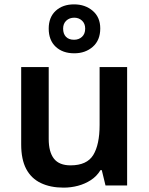

<svg xmlns="http://www.w3.org/2000/svg" viewBox="-20 -849 682 879"><path d="M562 -542V0H463L446 -70H440Q423 -42 396 -24.5Q369 -7 337 1.5Q305 10 271 10Q211 10 167 -11Q123 -32 100 -75.5Q77 -119 77 -188V-542H203V-213Q203 -153 227 -122.5Q251 -92 303 -92Q378 -92 407 -139.5Q436 -187 436 -277V-542ZM320 -605Q267 -605 235 -635Q203 -665 203 -718Q203 -770 235 -799.5Q267 -829 319 -829Q370 -829 404.5 -799.5Q439 -770 439 -719Q439 -665 405 -635Q371 -605 320 -605ZM319 -667Q341 -667 355.5 -680.5Q370 -694 370 -718Q370 -741 355.5 -754.5Q341 -768 320 -768Q298 -768 283.5 -754.5Q269 -741 269 -718Q269 -694 282 -680.5Q295 -667 319 -667Z"/></svg>

Font: Noto Sans Cham SemiBold
Style: Regular
Weight: 600
Version: Version 2.002